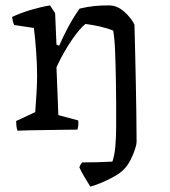

<svg xmlns="http://www.w3.org/2000/svg" viewBox="-20 -482 633 714"><path d="M316 212Q305 194 294 176Q283 158 275 140Q277 135 279.5 130.5Q282 126 286 122Q343 122 398 119Q406 96 409 61.5Q412 27 412 -10Q412 -55 412 -98Q412 -141 411 -180Q410 -243 408 -292Q406 -341 401 -368Q380 -377 353.5 -383Q327 -389 298 -393Q277 -377 246.5 -332.5Q216 -288 190 -232L197 -54L271 -34Q273 -17 268 0Q255 0 224.5 0.5Q194 1 158 1.5Q122 2 91 2.5Q60 3 45 4Q42 -5 41 -14Q40 -23 40 -32L111 -65Q113 -94 115.5 -131.5Q118 -169 118 -200Q118 -238 114.5 -289Q111 -340 106 -378L33 -389Q29 -397 27.5 -404.5Q26 -412 25 -419Q57 -434 94 -445Q131 -456 166 -462L185 -433L190 -316L200 -312Q214 -344 232 -378.5Q250 -413 276 -450Q306 -457 330.5 -459.5Q355 -462 385 -462Q416 -462 442.5 -438Q469 -414 480 -390Q481 -347 482.5 -292.5Q484 -238 485 -179Q486 -120 487 -62Q488 -4 488 46Q488 54 482.5 71.5Q477 89 467.5 108.5Q458 128 446 142Q431 161 392.5 181Q354 201 316 212Z"/></svg>

Font: Labrada
Style: Regular
Weight: 400
Designer: Mercedes Jáuregui
Foundry: Omnibus-Type Team
Version: Version 1.000; ttfautohint (v1.8.4.7-5d5b)